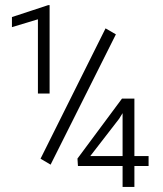

<svg xmlns="http://www.w3.org/2000/svg" viewBox="-20 -734 640 754"><path d="M507.8 -121.1H563.5V-82H507.8V0H461.4V-82H286.1L284.2 -111.3L459 -346.7H507.8ZM334.5 -121.1H461.4V-289.6L447.8 -267.6ZM174.8 -366.7H128.9V-658.2L26.9 -627.4V-667L169.4 -713.9H174.8ZM178.7 -87.4 139.2 -110.8 394.5 -622.6 435.1 -599.1Z"/></svg>

Font: TypoPRO Roboto Mono
Style: Regular
Weight: 300
Designer: Google
Version: Version 2.000986; 2015; ttfautohint (v1.3)